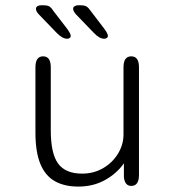

<svg xmlns="http://www.w3.org/2000/svg" viewBox="-20 -694 659 726"><path d="M143 -481Q172 -481 172 -439.5V-201.5Q172 -113.5 199.8 -75.5Q227.5 -37.5 290.5 -37.5Q334.5 -37.5 370 -58.2Q405.5 -79 426.2 -113Q447 -147 447 -186V-439.5Q447 -481 476.5 -481Q505.5 -481 505.5 -439.5V-32.5Q505.5 9 476.5 9Q452 9 448.5 -24V-76.5Q422 -38.5 377.5 -13.5Q333 11.5 276 11.5Q223.5 11.5 187.2 -9Q151 -29.5 132.5 -74.5Q114 -119.5 114 -193V-439.5Q114 -481 143 -481ZM234.5 -547.5Q224.5 -547.5 215 -553Q205.5 -558.5 194 -570L126.5 -640Q120.5 -646.5 118.2 -651.5Q116 -656.5 116 -661Q116 -667 121.5 -670.5Q127 -674 134.5 -674H145Q160 -674 167.5 -669Q175 -664 183.5 -650.5L232.5 -587Q247.5 -566.5 247.5 -558.5Q247.5 -553 243 -550.2Q238.5 -547.5 234.5 -547.5ZM375 -547.5Q365 -547.5 355.2 -553Q345.5 -558.5 334.5 -570L267 -640Q256.5 -652 256.5 -661Q256.5 -667 262 -670.5Q267.5 -674 275 -674H285.5Q300 -674 307.8 -669Q315.5 -664 324.5 -650.5L373 -587Q388 -567 388 -558.5Q388 -553 383.5 -550.2Q379 -547.5 375 -547.5Z"/></svg>

Font: Sono Monospace Light
Style: Regular
Weight: 300
Version: Version 2.112